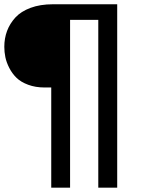

<svg xmlns="http://www.w3.org/2000/svg" viewBox="-21 -762 656 891"><path d="M-1 -544.9Q-1 -584 11.7 -618.2Q24.4 -652.3 50.3 -680.7Q76.2 -709 120.8 -725.6Q165.5 -742.2 224.1 -742.2H522.9V108.9H435.1V-669.9H304.2V108.9H216.8V-356H186Q143.6 -356 109.6 -368.7Q75.7 -381.3 55.7 -400.9Q35.6 -420.4 22.2 -446.5Q8.8 -472.7 3.9 -496.6Q-1 -520.5 -1 -544.9Z"/></svg>

Font: Trueno
Style: Regular
Weight: 400
Designer: Julieta Ulanovsky
Foundry: Julieta Ulanovsky
Version: Version 3.001b | FøM Fix